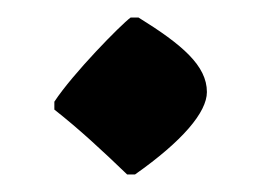

<svg xmlns="http://www.w3.org/2000/svg" viewBox="-20 -465 298 219"><path d="M125 -266H134C188 -304 216 -337 216 -360C216 -390 188 -414 138 -445H129C118 -437 63 -381 42 -349V-340C70 -318 97 -293 125 -266Z"/></svg>

Font: Noto Nastaliq Urdu
Style: Regular
Weight: 400
Designer: Monotype Design Team (Patrick Giasson: type design, Kamal Mansour: OpenType code, Glenda Bellarosa). Updated by Simon Co
Foundry: Monotype Imaging Inc., Simon Cozens
Version: Version 3.009